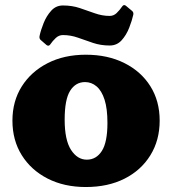

<svg xmlns="http://www.w3.org/2000/svg" viewBox="-20 -736 692 772"><path d="M325 16Q238 16 171.5 -18Q105 -52 67.5 -112Q30 -172 30 -251Q30 -329 67.5 -388.5Q105 -448 171.5 -482Q238 -516 325 -516Q413 -516 480 -482.5Q547 -449 584.5 -389.5Q622 -330 622 -251Q622 -172 584.5 -111.5Q547 -51 480.5 -17.5Q414 16 325 16ZM329 -94Q367 -94 389.5 -129Q412 -164 412 -242Q412 -299 400.5 -335Q389 -371 368.5 -388.5Q348 -406 322 -406Q284 -406 262 -371Q240 -336 240 -255Q240 -173 265.5 -133.5Q291 -94 329 -94ZM145 -574Q137 -580 139 -591Q144 -615 155.5 -643.5Q167 -672 186 -693Q205 -714 233 -714Q270 -714 301 -703.5Q332 -693 361.5 -682.5Q391 -672 421 -672Q437 -672 449 -683.5Q461 -695 472 -711Q478 -719 486 -713L510 -693Q518 -687 516 -677Q511 -654 499.5 -624.5Q488 -595 469 -574Q450 -553 421 -553Q385 -553 354 -563.5Q323 -574 293.5 -584.5Q264 -595 233 -595Q217 -595 204.5 -583.5Q192 -572 181 -556Q175 -549 167 -555Z"/></svg>

Font: Hahmlet Black
Style: Regular
Weight: 900
Version: Version 1.002